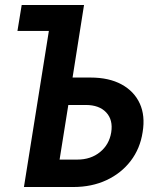

<svg xmlns="http://www.w3.org/2000/svg" viewBox="-20 -750 640 770"><path d="M76 0 176 -626H50L67 -730H317L271 -439H343Q417 -439 467.5 -411.5Q518 -384 540.5 -335Q563 -286 552 -220Q542 -154 504 -104.5Q466 -55 407 -27.5Q348 0 274 0ZM219 -110H290Q344 -110 381 -140Q418 -170 426 -219Q434 -269 406 -299Q378 -329 324 -329H254Z"/></svg>

Font: JetBrains Mono NL
Style: Bold Italic
Weight: 700
Italic angle: -9°
Designer: Philipp Nurullin, Konstantin Bulenkov
Foundry: JetBrains
Version: Version 2.304; ttfautohint (v1.8.4.7-5d5b)